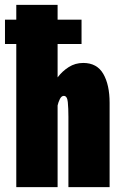

<svg xmlns="http://www.w3.org/2000/svg" viewBox="-34 -770 504 790"><path d="M33 0V-589H-13.5V-689H33V-750H203V-689H301.5V-589H203V-451.5Q222 -477 248.8 -494Q275.5 -511 308.5 -511Q365 -511 391 -466Q417 -421 417 -347V0H247.5V-289Q247.5 -324.5 245 -350Q242.5 -375.5 228.5 -375.5Q219 -375.5 212.5 -362.8Q206 -350 203 -336V0Z"/></svg>

Font: Trispace Condensed ExtraBold
Style: Regular
Weight: 800
Width: 3
Designer: Tyler Finck
Foundry: Etcetera Type Company
Version: Version 1.210; ttfautohint (v1.8.3)